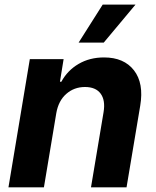

<svg xmlns="http://www.w3.org/2000/svg" viewBox="-20 -797 662 817"><path d="M219.5 -315.3 166.9 0H16L106.9 -545.5H250.7L235.1 -449.2H241.1Q267 -497.2 314.3 -524.9Q361.5 -552.6 422.6 -552.6Q507.5 -552.6 550.1 -497.7Q592.7 -442.8 576.7 -347.3L518.5 0H367.2L420.8 -320.3Q429 -370.4 408.2 -398.6Q387.4 -426.8 341.6 -426.8Q295.5 -426.8 262.1 -397.5Q228.7 -368.3 219.5 -315.3ZM314.6 -615.8 416.9 -777.3H556.5L421.5 -615.8Z"/></svg>

Font: Inter UI
Style: Bold Italic
Weight: 700
Italic angle: 9.39999°
Designer: Rasmus Andersson
Foundry: rsms
Version: 3.2;8d6f07862